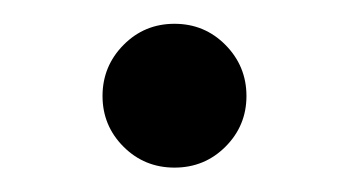

<svg xmlns="http://www.w3.org/2000/svg" viewBox="-20 -381 290 159"><path d="M124.5 -242.2Q99.6 -242.2 82.3 -259.5Q64.9 -276.9 64.9 -301.5Q64.9 -326.2 82.3 -343.8Q99.6 -361.3 124.5 -361.3Q149.4 -361.3 166.7 -343.8Q184.1 -326.2 184.1 -301.5Q184.1 -276.9 166.7 -259.5Q149.4 -242.2 124.5 -242.2Z"/></svg>

Font: Caudex
Style: Regular
Weight: 400
Version: Version 1.04